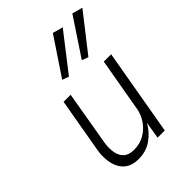

<svg xmlns="http://www.w3.org/2000/svg" viewBox="-216 -847 962 962"><g transform="rotate(-45 264.5 -366.5)"><path d="M237 -530 390 -727 335 -742 202 -543ZM375 -530 529 -727 473 -742 341 -543ZM129 -168 179 -460H129L77 -162Q71 -117 80 -78Q89 -39 116.5 -15Q144 9 193 9Q246 9 285.5 -18.5Q325 -46 350 -90L335 0H386L466 -460H414L364 -174Q358 -139 336.5 -108Q315 -77 282.5 -58.5Q250 -40 210 -40Q172 -40 153 -58Q134 -76 129 -105.5Q124 -135 129 -168Z"/></g></svg>

Font: Jost Light
Style: Italic
Weight: 300
Italic angle: -5°
Version: Version 3.710